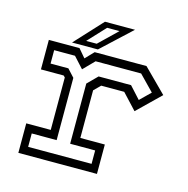

<svg xmlns="http://www.w3.org/2000/svg" viewBox="-102 -787 869 886"><g transform="rotate(15 332.5 -344.0)"><path d="M62.5 0V-141H179.5V-391.5L172 -399H63.5V-540H210L244 -500L282.5 -540H530L639.5 -430.5L530.5 -324.5L461.5 -398.5H351.5L321 -368V-140.5H438V0ZM99 -38.5H402V-102.5H282.5V-390L329 -436.5H484L536 -379.5L585.5 -428L515 -500.5H297.5L246.5 -448.5L199 -500.5H99.5V-436.5H184.5L218 -400V-102.5H99ZM170 -556 292 -688H435.5L293.5 -556ZM231 -580H281.5L368 -663.5H309Z"/></g></svg>

Font: Tourney Expanded
Style: Regular
Weight: 400
Width: 7
Designer: Tyler Finck
Foundry: Etcetera Type Co
Version: Version 1.010; ttfautohint (v1.8.3)